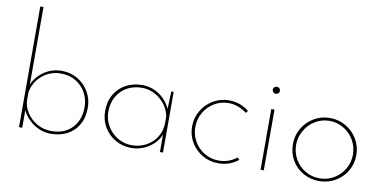

<svg xmlns="http://www.w3.org/2000/svg" viewBox="-72 -962 2360 1178"><g transform="rotate(10 1108.0 -373.0)"><path d="M489 -190Q489 -128 463 -83.5Q437 -39 392.5 -16.5Q348 6 293 6Q235 6 186.5 -26.5Q138 -59 114 -110V0H94V-752H114V-269Q137 -322 185.5 -354Q234 -386 294 -386Q347 -386 392 -360Q437 -334 463 -289Q489 -244 489 -190ZM469 -190Q469 -238 447 -279Q425 -320 384.5 -344.5Q344 -369 292 -369Q224 -369 174.5 -327Q125 -285 114 -221V-174Q114 -133 138.5 -95Q163 -57 203.5 -34Q244 -11 292 -11Q374 -11 421.5 -60.5Q469 -110 469 -190Z M991 -378V0H972V-108Q951 -58 901.5 -26Q852 6 792 6Q739 6 694 -20Q649 -46 623 -90.5Q597 -135 597 -189Q597 -250 623.5 -294.5Q650 -339 695 -362.5Q740 -386 795 -386Q853 -386 901 -353.5Q949 -321 972 -269L976 -378ZM972 -181V-222Q960 -284 909.5 -326.5Q859 -369 794 -369Q745 -369 704.5 -347Q664 -325 640.5 -284Q617 -243 617 -190Q617 -141 641 -100Q665 -59 705.5 -35Q746 -11 794 -11Q843 -11 883.5 -33Q924 -55 948 -94Q972 -133 972 -181Z M1336 6Q1282 6 1237 -20Q1192 -46 1165.5 -90.5Q1139 -135 1139 -189Q1139 -243 1165.5 -288Q1192 -333 1237 -359.5Q1282 -386 1335 -386Q1371 -386 1403 -374.5Q1435 -363 1460 -342L1449 -328Q1396 -369 1336 -369Q1287 -369 1246.5 -344.5Q1206 -320 1182.5 -279Q1159 -238 1159 -189Q1159 -141 1182.5 -100Q1206 -59 1246.5 -35Q1287 -11 1336 -11Q1398 -11 1448 -50L1460 -37Q1406 6 1336 6Z M1619 -378V0H1599V-378ZM1610 -519Q1619 -519 1625.5 -512.5Q1632 -506 1632 -497Q1632 -488 1625.5 -481.5Q1619 -475 1610 -475Q1601 -475 1594 -482Q1587 -489 1587 -497Q1587 -506 1593.5 -512.5Q1600 -519 1610 -519Z M1964 -387Q2018 -387 2063.5 -360.5Q2109 -334 2135.5 -289Q2162 -244 2162 -190Q2162 -136 2135.5 -91Q2109 -46 2063.5 -20Q2018 6 1964 6Q1910 6 1864.5 -19.5Q1819 -45 1793 -90Q1767 -135 1767 -190Q1767 -244 1793.5 -289Q1820 -334 1865 -360.5Q1910 -387 1964 -387ZM1964 -11Q2012 -11 2052.5 -35Q2093 -59 2117 -100Q2141 -141 2141 -190Q2141 -238 2117 -279.5Q2093 -321 2052.5 -345Q2012 -369 1964 -369Q1915 -369 1874 -343.5Q1833 -318 1810 -276.5Q1787 -235 1787 -190Q1787 -141 1810.5 -100Q1834 -59 1874.5 -35Q1915 -11 1964 -11Z"/></g></svg>

Font: Josefin Sans Thin
Style: Regular
Weight: 250
Designer: Santiago Orozco
Foundry: Typemade
Version: Version 2.000